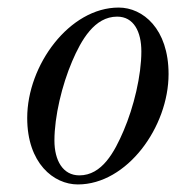

<svg xmlns="http://www.w3.org/2000/svg" viewBox="-20 -476 502 508"><path d="M124 -104C124 -168 144 -251 171 -314C195 -370 230 -432 290 -432C334 -432 354 -392 354 -340C354 -276 334 -193 307 -130C283 -74 250 -12 190 -12C146 -12 124 -52 124 -104ZM52 -164C52 -44 122 12 186 12C316 12 426 -140 426 -280C426 -400 358 -456 294 -456C164 -456 52 -304 52 -164Z"/></svg>

Font: Old Standard
Style: Italic
Weight: 400
Italic angle: -15.2°
Designer: Alexey Kryukov <alexios@thessalonica.org.ru>
Version: Version 2.0